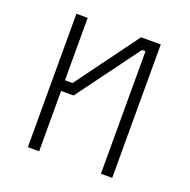

<svg xmlns="http://www.w3.org/2000/svg" viewBox="-118 -765 870 879"><g transform="rotate(20 317.5 -325.0)"><path d="M519 0V-650H423L200 -346H163V-650H108V0H163V-294H224L447 -597H464V0Z"/></g></svg>

Font: Grotesk 01 Extrafine
Style: Bold
Weight: 400
Designer: Frank Adebiaye, contributions by Jérémy Landes, Ariel Martín Pérez
Foundry: Velvetyne Type Foundry
Version: Version 3.000;Glyphs 3.1.2 (3150)